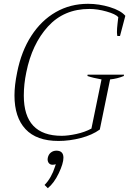

<svg xmlns="http://www.w3.org/2000/svg" viewBox="-20 -730 678 1008"><path d="M56 -229Q56 -282 70 -350Q92 -461 144.5 -542Q197 -623 273 -666.5Q349 -710 442 -710Q500 -710 557 -692.5Q614 -675 638 -647L610 -541H596Q594 -553 594 -562Q594 -580 597 -605.5Q600 -631 601 -640Q587 -656 539.5 -669.5Q492 -683 449 -683Q316 -683 232 -591Q148 -499 118 -350Q105 -288 105 -228Q105 -17 304 -17Q336 -17 380.5 -26.5Q425 -36 460 -55L513 -313Q468 -321 439 -331L440 -338H631L630 -331Q597 -317 558 -313L504 -50Q464 -21 404.5 -5.5Q345 10 287 10Q172 10 114 -52Q56 -114 56 -229ZM214 241Q232 223 246 198Q260 173 268 147L273 132Q265 135 256 135Q244 135 237 127Q230 119 230 106Q230 101 231 98Q235 80 247.5 70.5Q260 61 276 61Q313 61 313 98Q313 128 288.5 179.5Q264 231 231 258Z"/></svg>

Font: Trirong ExtraLight
Style: Italic
Weight: 275
Italic angle: -12°
Designer: Katatrad Team
Foundry: CadsonDemak
Version: Version 1.003